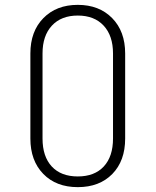

<svg xmlns="http://www.w3.org/2000/svg" viewBox="-20 -760 640 790"><path d="M105 -190V-540Q105 -631 158.5 -685.5Q212 -740 300 -740Q388 -740 441.5 -685.5Q495 -631 495 -540V-190Q495 -98 442 -44Q389 10 300 10Q211 10 158 -44.5Q105 -99 105 -190ZM445 -190V-540Q445 -613 406.5 -654.5Q368 -696 300 -696Q232 -696 193.5 -654.5Q155 -613 155 -540V-190Q155 -116 193 -75Q231 -34 300 -34Q369 -34 407 -75Q445 -116 445 -190Z"/></svg>

Font: JetBrains Mono Extra Light
Style: Regular
Weight: 200
Monospace: yes
Designer: Philipp Nurullin, Konstantin Bulenkov
Foundry: JetBrains
Version: 2.002